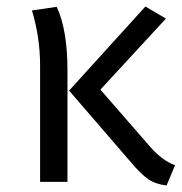

<svg xmlns="http://www.w3.org/2000/svg" viewBox="-20 -558 559 589"><path d="M489 -501 288 -283 443 -105Q479 -65 517 -51L491 11Q457 7 434.5 -8.5Q412 -24 381 -61L192 -280L426 -538ZM154 -537Q187 -467 187 -340V0H103V-357Q103 -443 78 -526Z"/></svg>

Font: FiraGO Book
Style: Regular
Weight: 350
Designer: bBox Type
Foundry: bBox Type GmbH
Version: Version 1.001;PS 001.001;hotconv 1.0.88;makeotf.lib2.5.64775